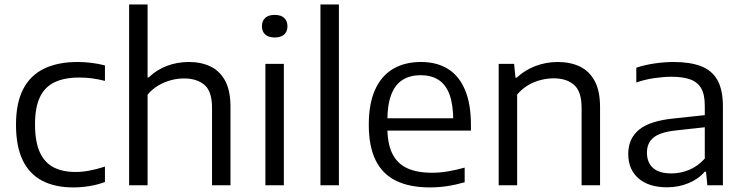

<svg xmlns="http://www.w3.org/2000/svg" viewBox="-20 -828 3326 858"><path d="M307.5 9.5Q225.5 9.5 168.2 -20.5Q111 -50.5 81.2 -112.5Q51.5 -174.5 51.5 -271Q51.5 -367 83.2 -429Q115 -491 176.5 -521Q238 -551 327 -551Q358.5 -551 390 -547Q421.5 -543 449 -535.5V-466.5Q420 -474 392 -477.8Q364 -481.5 334.5 -481.5Q268 -481.5 224 -460.5Q180 -439.5 158.2 -393.5Q136.5 -347.5 136.5 -272.5Q136.5 -196 157.2 -149.2Q178 -102.5 218.2 -81Q258.5 -59.5 317.5 -59.5Q346.5 -59.5 378 -65.2Q409.5 -71 449 -83.5V-14.5Q416 -2.5 380 3.5Q344 9.5 307.5 9.5Z M557 0V-808H639.5V-482H644.5Q680.5 -516.5 726.5 -533.8Q772.5 -551 824.5 -551Q878.5 -551 920.5 -531Q962.5 -511 986.2 -467Q1010 -423 1010 -350V0H927.5V-346Q927.5 -420 893.5 -448.8Q859.5 -477.5 802.5 -477.5Q774.5 -477.5 745.2 -470Q716 -462.5 688.5 -446.5Q661 -430.5 639.5 -405V0Z M1166 0V-542.5H1248.5V0ZM1207.5 -660.5Q1180 -660.5 1165.2 -673.8Q1150.5 -687 1150.5 -710.5Q1150.5 -734.5 1165.2 -748Q1180 -761.5 1207.5 -761.5Q1235.5 -761.5 1250 -748Q1264.5 -734.5 1264.5 -710.5Q1264.5 -687 1250 -673.8Q1235.5 -660.5 1207.5 -660.5Z M1412 0V-808H1494.5V0Z M1901 9.5Q1811.5 9.5 1750.8 -19.8Q1690 -49 1659 -111Q1628 -173 1628 -271Q1628 -364.5 1656 -426.8Q1684 -489 1736.2 -520Q1788.5 -551 1861 -551Q1932.5 -551 1982.2 -519.8Q2032 -488.5 2058.2 -426Q2084.5 -363.5 2084.5 -269V-244.5H1667V-299.5H2026L2005.5 -287.5Q2005.5 -360.5 1988.8 -405.5Q1972 -450.5 1939.5 -471.2Q1907 -492 1860 -492Q1813 -492 1779.8 -471.5Q1746.5 -451 1728.8 -406Q1711 -361 1711 -287.5V-260Q1711 -186.5 1733 -141.8Q1755 -97 1799.2 -76.5Q1843.5 -56 1911 -56Q1945 -56 1981 -62Q2017 -68 2056.5 -79V-13.5Q2014.5 -1.5 1976.5 4Q1938.5 9.5 1901 9.5Z M2208.5 0V-542.5H2277.5L2283.5 -481H2289Q2325.5 -515 2373 -533Q2420.5 -551 2472.5 -551Q2528.5 -551 2571 -530.8Q2613.5 -510.5 2637.5 -466.2Q2661.5 -422 2661.5 -348.5V0H2579V-345.5Q2579 -419 2545.5 -448.5Q2512 -478 2454 -478Q2427.5 -478 2398.2 -471Q2369 -464 2341.2 -448Q2313.5 -432 2291 -405.5V0Z M2961.5 9Q2879 9 2833.2 -31Q2787.5 -71 2787.5 -139.5Q2787.5 -209.5 2836.5 -249Q2885.5 -288.5 2994 -299L3153 -316L3158.5 -262.5L2999.5 -245Q2930.5 -237.5 2900.8 -213.5Q2871 -189.5 2871 -146Q2871 -102 2898.2 -77.5Q2925.5 -53 2981 -53Q3021 -53 3059.8 -69Q3098.5 -85 3129.5 -119.5V-356Q3129.5 -406.5 3112.8 -434.5Q3096 -462.5 3062.8 -473.8Q3029.5 -485 2980 -485Q2947 -485 2905.8 -479.2Q2864.5 -473.5 2823.5 -459.5V-525.5Q2860.5 -538 2905.2 -544.5Q2950 -551 2990 -551Q3063 -551 3112 -532.5Q3161 -514 3185.8 -470.5Q3210.5 -427 3210.5 -351.5V0H3141L3135 -61H3129.5Q3101.5 -28 3056.8 -9.5Q3012 9 2961.5 9Z"/></svg>

Font: Encode Sans SemiExpanded
Style: Regular
Weight: 400
Width: 6
Designer: Multiple Designers
Foundry: Impallari Type
Version: Version 3.002